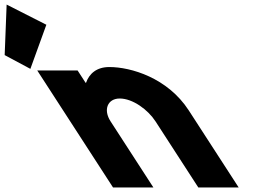

<svg xmlns="http://www.w3.org/2000/svg" viewBox="-346 -822 1117 842"><path d="M-325.5 -580.4 -212.8 -520 -142.7 -713.5 -316.9 -801.9ZM326.6 0H149.6L-182.7 -513H-5.7L29.3 -459H31.3C45.4 -499 77.6 -528 133.6 -528C227.6 -528 389 -481 481.7 -338L700.6 0H523.6L335.8 -290C302.7 -341 236 -390 179 -390C126 -390 105.7 -341 138.8 -290Z"/></svg>

Font: Hussar
Style: BdOpOblSeven
Weight: 700
Foundry: Cannot Into Space Fonts
Version: Version 2.00